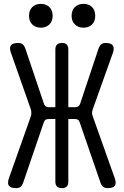

<svg xmlns="http://www.w3.org/2000/svg" viewBox="-20 -962 640 992"><path d="M99 -16Q94 -3 85.5 3.5Q77 10 63 10Q35 10 26 -2.5Q17 -15 26 -41L140 -363Q142 -372 142 -380.5Q142 -389 139 -398L37 -688Q27 -715 36.5 -727.5Q46 -740 74 -740Q88 -740 96.5 -733.5Q105 -727 110 -714L207 -426Q210 -417 216.5 -412.5Q223 -408 232 -408H266V-706Q266 -723 274.5 -731.5Q283 -740 300 -740Q317 -740 325 -731.5Q333 -723 333 -706V-408H369Q378 -408 384.5 -412.5Q391 -417 394 -426L490 -714Q495 -727 503.5 -733.5Q512 -740 526 -740Q554 -740 563 -727Q572 -714 563 -688L459 -397Q456 -388 455.5 -379.5Q455 -371 459 -362L573 -41Q582 -16 573.5 -3Q565 10 537 10Q523 10 514 4Q505 -2 500 -16L392 -329Q389 -339 383 -343Q377 -347 367 -347H333V-24Q333 -7 325 1.5Q317 10 300 10Q283 10 274.5 1.5Q266 -7 266 -24V-347H231Q221 -347 215 -343Q209 -339 206 -329ZM411 -819Q384 -819 367 -835.5Q350 -852 350 -880Q350 -909 367 -925.5Q384 -942 411 -942Q439 -942 455.5 -925.5Q472 -909 472 -880Q472 -852 455.5 -835.5Q439 -819 411 -819ZM191 -819Q164 -819 147 -835.5Q130 -852 130 -880Q130 -909 147 -925.5Q164 -942 191 -942Q218 -942 235 -925.5Q252 -909 252 -880Q252 -852 235 -835.5Q218 -819 191 -819Z"/></svg>

Font: Maple Mono Light
Style: Regular
Weight: 300
Monospace: yes
Designer: subframe7536
Version: Version 7.000